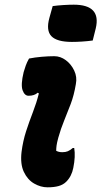

<svg xmlns="http://www.w3.org/2000/svg" viewBox="-20 -790 433 820"><path d="M104 -540Q129 -545 158 -547.5Q187 -550 212 -550Q238 -550 261 -533Q284 -516 297 -488.5Q310 -461 304 -431Q296 -383 282 -346Q268 -309 254 -275Q240 -241 229 -202Q223 -180 221.5 -168Q220 -156 220 -146Q231 -140 246 -140Q260 -140 269.5 -144Q279 -148 291 -158H297Q303 -122 293 -73Q286 -37 263 -14Q250 -1 230.5 4.5Q211 10 183 10Q154 10 126 -6Q98 -22 82 -55.5Q66 -89 72 -141Q78 -188 91.5 -229.5Q105 -271 120.5 -311Q136 -351 146 -391L141 -394Q127 -381 102 -381Q85 -381 76.5 -404.5Q68 -428 81 -482Q85 -496 90 -510Q95 -524 104 -540ZM205 -764Q227 -767 251.5 -768.5Q276 -770 295 -770Q413 -770 389 -669L376 -617Q354 -614 330.5 -612.5Q307 -611 287 -611Q223 -611 199.5 -635.5Q176 -660 191 -714Z"/></svg>

Font: Recursive Sn Csl St XBd
Style: Italic
Weight: 800
Italic angle: -15°
Version: Version 1.079;hotconv 1.0.112;makeotfexe 2.5.65598; ttfautoh